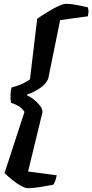

<svg xmlns="http://www.w3.org/2000/svg" viewBox="-20 -821 487 1012"><path d="M126 171Q113 171 90.5 158.5Q68 146 44.5 127Q21 108 4 91L109 -231Q97 -251 74.5 -263.5Q52 -276 38 -279Q35 -299 35.5 -321.5Q36 -344 41 -360Q66 -366 92 -377Q118 -388 138 -403L176 -722Q200 -739 230 -757.5Q260 -776 287 -788.5Q314 -801 328 -801Q353 -801 383.5 -795Q414 -789 442 -783Q444 -779 446 -768.5Q448 -758 443 -735L297 -715L234 -405Q220 -375 186.5 -353.5Q153 -332 123 -323L122 -319Q137 -313 156.5 -298Q176 -283 190 -265Q204 -247 204 -230L128 83L279 103Q275 123 270 135.5Q265 148 260 153Q232 158 193 164.5Q154 171 126 171Z"/></svg>

Font: Texturina Black
Style: Italic
Weight: 900
Italic angle: -11°
Designer: Guillermo Torres Carreño
Foundry: Omnibus-Type
Version: Version 1.002; ttfautohint (v1.8.3)